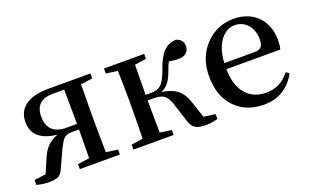

<svg xmlns="http://www.w3.org/2000/svg" viewBox="-68 -849 1883 1171"><g transform="rotate(-20 873.5 -263.0)"><path d="M94 11C121 11 141 7 154 0C165 -7 175 -19 183 -36L235 -149C236 -150 237 -153 238 -156C253 -185 264 -203 272 -211C284 -223 302 -229 325 -229H372C372 -176 371 -114 370 -43L294 -32V0H554V-32L478 -43C477 -118 476 -181 476 -232V-294C476 -345 477 -408 478 -483L554 -494V-526H280C213 -526 163 -513 128 -486C96 -461 80 -426 80 -382C80 -301 133 -255 238 -244C187 -227 151 -192 129 -139L87 -42L12 -32V0C39 7 66 11 94 11ZM304 -265C223 -265 182 -304 182 -381C182 -452 220 -488 295 -488H370C371 -413 372 -349 372 -294V-265Z M1112 11C1134 11 1159 7 1187 0V-32L1112 -42L1076 -149C1051 -225 1009 -259 921 -272C941 -279 957 -291 970 -308C984 -325 996 -349 1007 -380C1014 -401 1022 -419 1029 -432C1052 -427 1072 -425 1089 -425C1133 -425 1158 -447 1159 -483C1159 -514 1143 -534 1112 -541C1045 -536 1008 -495 973 -394C958 -351 942 -322 924 -307C909 -294 887 -288 859 -288H826C826 -345 827 -410 828 -483L903 -494V-526H642V-494L717 -483C719 -427 720 -364 720 -294V-232C720 -162 719 -99 717 -43L642 -32V0H903V-32L828 -43C827 -118 826 -187 826 -252H862C925 -252 949 -235 969 -175L1006 -59C1022 -4 1047 11 1112 11Z M1486 15C1534 15 1576 4 1612 -19C1647 -41 1675 -72 1696 -112L1676 -126C1656 -101 1635 -82 1612 -70C1587 -56 1557 -49 1523 -49C1469 -49 1426 -67 1395 -102C1361 -140 1343 -195 1342 -267H1692C1697 -282 1699 -302 1699 -328C1699 -455 1615 -541 1488 -541C1417 -541 1356 -516 1307 -466C1254 -413 1228 -345 1228 -262C1228 -175 1252 -107 1300 -58C1347 -9 1409 15 1486 15ZM1343 -306C1347 -371 1363 -420 1391 -455C1416 -486 1446 -502 1481 -502C1548 -502 1596 -446 1596 -371C1596 -348 1592 -332 1585 -323C1576 -312 1561 -306 1539 -306Z"/></g></svg>

Font: AllPunType SemiBold
Style: Regular
Weight: 600
Version: 1.0